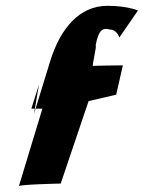

<svg xmlns="http://www.w3.org/2000/svg" viewBox="-20 -777 539 661"><path d="M97 -385 114 -485 88 -403H126L45 -136C47 -142 183 -145 189 -145L285 -429L380 -451L403 -552C398 -552 304 -551 300 -550C296 -549 315 -625 309 -620C319 -669 329 -684 360 -675C382 -675 391 -648 391 -648L455 -741C455 -741 418 -757 350 -757C254 -757 188 -680 153 -567Z"/></svg>

Font: Drag You Down
Style: Regular
Weight: 400
Designer: Robert Jablonski
Foundry: Cannot Into Space Fonts
Version: Version 0.97